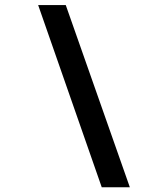

<svg xmlns="http://www.w3.org/2000/svg" viewBox="-20 -745 640 774"><path d="M390.1 9.8 133.8 -724.6H245.1L503.4 9.8Z"/></svg>

Font: Liberation Mono
Style: Bold Italic
Weight: 700
Italic angle: -12°
Monospace: yes
Designer: Steve Matteson
Foundry: Ascender Corporation
Version: Version 2.1.5